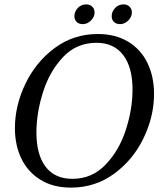

<svg xmlns="http://www.w3.org/2000/svg" viewBox="-20 -835 752 875"><path d="M48 -251Q48 -353 95.5 -452.5Q143 -552 229 -616Q315 -680 426 -680Q506 -680 564 -645Q622 -610 652 -548Q682 -486 682 -407Q682 -305 634.5 -206Q587 -107 500.5 -43.5Q414 20 303 20Q223 20 165.5 -15Q108 -50 78 -111Q48 -172 48 -251ZM584 -427Q584 -528 541.5 -584Q499 -640 419 -640Q329 -640 267.5 -575Q206 -510 176 -415Q146 -320 146 -231Q146 -130 188 -75Q230 -20 310 -20Q399 -20 461 -84.5Q523 -149 553.5 -243.5Q584 -338 584 -427ZM319 -761Q319 -782 334.5 -798.5Q350 -815 373 -815Q390 -815 400.5 -804.5Q411 -794 411 -778Q411 -758 394.5 -741.5Q378 -725 357 -725Q340 -725 329.5 -735Q319 -745 319 -761ZM489 -761Q489 -782 504.5 -798.5Q520 -815 543 -815Q560 -815 570.5 -804.5Q581 -794 581 -778Q581 -758 564.5 -741.5Q548 -725 527 -725Q510 -725 499.5 -735Q489 -745 489 -761Z"/></svg>

Font: Philosopher
Style: Italic
Weight: 400
Italic angle: -10°
Designer: Jovanny Lemonad
Foundry: Jovanny Lemonad
Version: Version 2.000